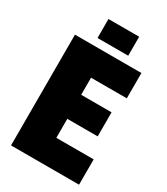

<svg xmlns="http://www.w3.org/2000/svg" viewBox="-211 -958 914 1051"><g transform="rotate(30 246.0 -433.0)"><path d="M38 0V-700H458V-540H232V-432H424V-280H232V-160H468V0ZM154 -746V-866H348V-746Z"/></g></svg>

Font: Tektur SemiCondensed ExtraBold
Style: Regular
Weight: 800
Width: 4
Designer: Adam Jagosz
Foundry: Adam Jagosz
Version: Version 1.005;gftools[0.9.30]